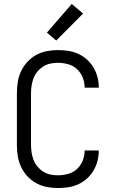

<svg xmlns="http://www.w3.org/2000/svg" viewBox="-20 -934 590 966"><path d="M271 12Q243 12 215 6.5Q187 1 162 -12.5Q137 -26 117.5 -47.5Q98 -69 86 -94.5Q74 -120 69.5 -148.5Q65 -177 65 -205V-465Q65 -493 69.5 -521.5Q74 -550 86 -575.5Q98 -601 117.5 -622.5Q137 -644 162 -657.5Q187 -671 215 -676.5Q243 -682 271 -682Q298 -682 324 -678Q350 -674 374 -663Q398 -652 417.5 -634.5Q437 -617 450.5 -594Q464 -571 470.5 -545.5Q477 -520 477 -494V-493H406Q406 -519 396 -544Q386 -569 367 -586.5Q348 -604 322.5 -611Q297 -618 271 -618Q252 -618 233 -614Q214 -610 197.5 -599.5Q181 -589 168.5 -574Q156 -559 149 -541Q142 -523 139 -503.5Q136 -484 136 -465V-205Q136 -186 139 -166.5Q142 -147 149 -129Q156 -111 168.5 -96Q181 -81 197.5 -70.5Q214 -60 233 -56Q252 -52 271 -52Q297 -52 322.5 -59Q348 -66 367 -83.5Q386 -101 396 -126Q406 -151 406 -177H477V-176Q477 -150 470.5 -124.5Q464 -99 450.5 -76Q437 -53 417.5 -35.5Q398 -18 374 -7Q350 4 324 8Q298 12 271 12ZM263 -730 216 -770 341 -914 398 -866Z"/></svg>

Font: Lode Term
Style: Regular
Weight: 400
Monospace: yes
Designer: Belleve Invis
Foundry: Belleve Invis
Version: Version 29.2.0